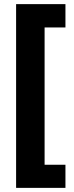

<svg xmlns="http://www.w3.org/2000/svg" viewBox="-20 -746 359 930"><path d="M297 164H58V-726H297V-613H196V52H297Z"/></svg>

Font: Noto Sans Ethiopic SemiCondensed ExtraBold
Style: Regular
Weight: 800
Width: 4
Designer: Monotype Design Team
Foundry: Monotype Imaging Inc.
Version: Version 2.102; ttfautohint (v1.8.4.7-5d5b)